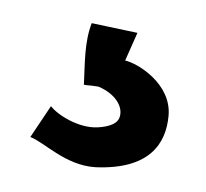

<svg xmlns="http://www.w3.org/2000/svg" viewBox="-29 -66 253 236"><g transform="rotate(5 97.5 52.0)"><path d="M13 110C31 115 59 141 96 140C162 137 180 104 180 69C180 30 137 8 120 6H121L133 -29L76 -36C69 -12 72 14 73 40C74 41 79 40 91 41C113 48 124 64 120 77C118 84 109 89 94 91C71 94 44 80 35 70Z"/></g></svg>

Font: Rabbid Highway Sign II Hop
Style: Regular
Weight: 400
Foundry: Cannot Into Space Fonts
Version: Version 0.277